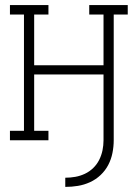

<svg xmlns="http://www.w3.org/2000/svg" viewBox="-20 -550 540 753"><path d="M236 183V147Q256 147 275.5 143.5Q295 140 313 131.5Q331 123 345.5 109Q360 95 369 77Q378 59 382 39.5Q386 20 386 0V-258H114V-37H170V0H19V-37H74V-493H19V-530H170V-493H114V-294H386V-493H330V-530H481V-493H426V0Q426 25 421 50Q416 75 404.5 97Q393 119 374.5 136.5Q356 154 333 164.5Q310 175 285.5 179Q261 183 236 183Z"/></svg>

Font: Iosevka Slab Extralight
Style: Regular
Weight: 200
Monospace: yes
Designer: Belleve Invis
Foundry: Belleve Invis
Version: Version 11.1.1; ttfautohint (v1.8.3)